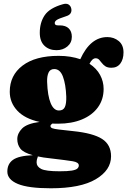

<svg xmlns="http://www.w3.org/2000/svg" viewBox="-20 -777 684 1033"><path d="M374 -71.5Q481 -60.5 529.2 -29.5Q577.5 1.5 577.5 64Q577.5 138.5 495.5 187.2Q413.5 236 253.5 236Q132 236 75.8 212.5Q19.5 189 19.5 146Q19.5 104.5 50.2 82.8Q81 61 156.5 58Q105.5 44 89.2 22.2Q73 0.5 73 -28.5Q73 -59.5 99 -85.8Q125 -112 193 -121Q114 -138 73.2 -181.5Q32.5 -225 32.5 -283.5Q32.5 -372 101.5 -424.2Q170.5 -476.5 295.5 -476.5Q329 -476.5 358.2 -471.8Q387.5 -467 412 -458.5Q466 -577.5 557.5 -577.5Q593 -577.5 618.8 -556.2Q644.5 -535 644.5 -495Q644.5 -458 627.5 -435.2Q610.5 -412.5 579.5 -412.5Q559 -412.5 547.2 -420.2Q535.5 -428 528 -438Q520.5 -448 513.2 -455.8Q506 -463.5 494.5 -463.5Q476.5 -463.5 461.5 -434Q499.5 -409 518.5 -373.8Q537.5 -338.5 537.5 -298.5Q537.5 -242 507 -199.8Q476.5 -157.5 421.2 -134.5Q366 -111.5 292 -111.5Q276 -111.5 261 -112Q251.5 -105 251.5 -99Q251.5 -91 261.5 -87Q271.5 -83 298 -80Q324.5 -77 374 -71.5ZM272 -405.5Q249.5 -405.5 241 -386Q232.5 -366.5 233.5 -336.5Q236 -262 252.5 -222.2Q269 -182.5 297 -182.5Q320.5 -182.5 329 -201Q337.5 -219.5 336.5 -257.5Q334 -323 318.8 -364.2Q303.5 -405.5 272 -405.5ZM177 97.5Q177 119 201.5 131.8Q226 144.5 300.5 144.5Q344 144.5 366.2 140.8Q388.5 137 396.2 129.8Q404 122.5 404 113Q404 96 370.8 90.5Q337.5 85 251.5 75Q212 71 183 64.5L183.5 66.5Q181.5 70 179.2 79Q177 88 177 97.5ZM301 -640.5Q333.5 -640.5 350 -624Q366.5 -607.5 366.5 -579Q366.5 -547 342.5 -527Q318.5 -507 284 -507Q244 -507 219 -531Q194 -555 194 -600.5Q194 -656 220.5 -695Q247 -734 317.5 -754Q337 -760 348.8 -752.8Q360.5 -745.5 363.5 -730.5Q366.5 -717 360 -706Q353.5 -695 335 -689.5Q296 -677 285.2 -669.5Q274.5 -662 274.5 -653Q274.5 -640.5 291.5 -640.5Z"/></svg>

Font: Fraunces 72pt S100 Black
Style: Regular
Weight: 900
Version: Version 1.000; ttfautohint (v1.8.3)